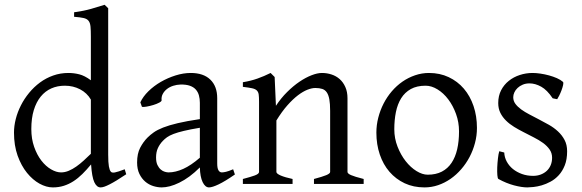

<svg xmlns="http://www.w3.org/2000/svg" viewBox="-20 -777 2460 811"><path d="M513.2 -41Q490.7 -25.9 473.4 -15.4Q456.1 -4.9 443.1 1.7Q430.2 8.3 420.9 11.5Q411.6 14.6 404.8 14.6Q388.7 14.6 378.4 -7.3Q368.2 -29.3 364.7 -82.5Q346.2 -60.1 327.9 -42Q309.6 -23.9 290.3 -11.5Q271 1 249.5 7.8Q228 14.6 203.1 14.6Q175.8 14.6 147 -1.2Q118.2 -17.1 94 -46.9Q69.8 -76.7 54.4 -119.6Q39.1 -162.6 39.1 -216.8Q39.1 -244.6 46.6 -274.4Q54.2 -304.2 68.4 -332Q82.5 -359.9 103 -384.8Q123.5 -409.7 148.9 -428.5Q174.3 -447.3 204.6 -458Q234.9 -468.8 269 -468.8Q292 -468.8 314.7 -463.1Q337.4 -457.5 363.8 -438V-622.1Q363.8 -648.9 362.3 -664.8Q360.8 -680.7 354 -689.2Q347.2 -697.8 333 -700.9Q318.8 -704.1 293 -706.1V-725.1Q333 -730.5 364.7 -739.5Q396.5 -748.5 421.9 -756.8L437 -742.2V-124Q437 -106.9 437.7 -94.7Q438.5 -82.5 439.9 -74.2Q441.4 -65.9 443.4 -60.5Q445.3 -55.2 448.2 -51.8Q452.6 -46.4 465.1 -48.6Q477.5 -50.8 506.8 -62ZM363.8 -127.4V-356.4Q347.7 -384.3 318.4 -399.7Q289.1 -415 253.9 -415Q222.7 -415 196.8 -403.6Q170.9 -392.1 152.1 -369.1Q133.3 -346.2 122.8 -312Q112.3 -277.8 112.3 -231.9Q112.3 -190.4 124.3 -156.5Q136.2 -122.6 154.8 -98.6Q173.3 -74.7 195.6 -61.8Q217.8 -48.8 237.8 -48.8Q254.4 -48.8 270.5 -55.7Q286.6 -62.5 302.2 -73.5Q317.9 -84.5 333.3 -98.6Q348.6 -112.8 363.8 -127.4Z M691.9 -48.8Q721.2 -48.8 754.2 -63.7Q787.1 -78.6 824.2 -110.8V-237.3Q783.2 -230.5 756.6 -224.1Q730 -217.8 712.9 -211.2Q695.8 -204.6 685.5 -197.3Q675.3 -189.9 667.5 -181.6Q654.8 -168.5 647 -151.6Q639.2 -134.8 639.2 -111.8Q639.2 -92.3 645 -80.1Q650.9 -67.9 659.2 -60.8Q667.5 -53.7 676.5 -51.3Q685.5 -48.8 691.9 -48.8ZM972.2 -40Q930.7 -11.2 903.6 1.7Q876.5 14.6 862.8 14.6Q846.7 14.6 835.9 -7.8Q825.2 -30.3 824.2 -69.8Q802.2 -47.9 780.3 -31.7Q758.3 -15.6 737.3 -5.4Q716.3 4.9 697.5 9.8Q678.7 14.6 663.1 14.6Q645.5 14.6 627 8.8Q608.4 2.9 593.5 -9.8Q578.6 -22.5 568.8 -42.5Q559.1 -62.5 559.1 -90.8Q559.1 -127.9 572 -152.8Q585 -177.7 603 -195.8Q614.7 -207.5 629.6 -218Q644.5 -228.5 669.2 -238.3Q693.8 -248 731 -256.8Q768.1 -265.6 824.2 -273.9V-342.8Q824.2 -359.4 820.3 -373.8Q816.4 -388.2 807.1 -398.7Q797.9 -409.2 782 -414.8Q766.1 -420.4 742.2 -419.9Q726.6 -419.4 711.4 -414.6Q696.3 -409.7 685.1 -400.9Q673.8 -392.1 667.5 -380.1Q661.1 -368.2 662.6 -353.5Q663.1 -349.1 652.6 -343.5Q642.1 -337.9 627.7 -333.5Q613.3 -329.1 599.4 -326.7Q585.4 -324.2 579.6 -325.7L572.8 -344.7Q584 -369.1 606.9 -391.6Q629.9 -414.1 659.4 -431.2Q689 -448.2 721.9 -458.5Q754.9 -468.8 785.6 -468.8Q839.4 -468.8 868.4 -440.7Q897.5 -412.6 897.5 -362.3V-86.9Q897.5 -66.4 902.8 -57.6Q908.2 -48.8 917 -48.8Q923.8 -48.8 934.6 -51.3Q945.3 -53.7 964.8 -62Z M1306.2 0V-21Q1341.3 -30.3 1357.9 -37.1Q1374.5 -43.9 1374.5 -50.8V-309.1Q1374.5 -338.9 1371.1 -357.4Q1367.7 -376 1360.4 -386.7Q1353 -397.5 1341.1 -401.4Q1329.1 -405.3 1312 -405.3Q1296.9 -405.3 1278.3 -397.9Q1259.8 -390.6 1238.5 -374.5Q1217.3 -358.4 1194.1 -332.3Q1170.9 -306.2 1147.5 -268.1V-50.8Q1147.5 -43.5 1165.8 -35.6Q1184.1 -27.8 1215.8 -21V0H1005.9V-21Q1038.1 -29.3 1056.2 -35.9Q1074.2 -42.5 1074.2 -50.8V-347.2Q1074.2 -366.2 1072.8 -377.4Q1071.3 -388.7 1064.7 -395Q1058.1 -401.4 1044.4 -404.3Q1030.8 -407.2 1005.9 -410.2V-429.7Q1039.1 -435.1 1067.4 -445.1Q1095.7 -455.1 1123 -468.8L1140.1 -451.7L1145.5 -330.1Q1167 -362.8 1192.9 -388.4Q1218.8 -414.1 1245.1 -431.9Q1271.5 -449.7 1296.1 -459.2Q1320.8 -468.8 1339.8 -468.8Q1360.8 -468.8 1380.4 -462.4Q1399.9 -456.1 1414.8 -442.9Q1429.7 -429.7 1438.7 -409.4Q1447.8 -389.2 1447.8 -361.8V-50.8Q1447.8 -43.9 1462.6 -37.4Q1477.5 -30.8 1516.1 -21V0Z M1918.9 -222.2Q1918.9 -260.7 1906.2 -295.7Q1893.6 -330.6 1873.5 -357.2Q1853.5 -383.8 1828.1 -399.4Q1802.7 -415 1777.8 -415Q1740.7 -415 1715.3 -400.9Q1689.9 -386.7 1674.6 -362.1Q1659.2 -337.4 1652.3 -303.7Q1645.5 -270 1645.5 -231Q1645.5 -192.4 1659.2 -157.5Q1672.9 -122.6 1693.6 -96.2Q1714.4 -69.8 1739.3 -54.4Q1764.2 -39.1 1786.6 -39.1Q1821.3 -39.1 1846.2 -52Q1871.1 -64.9 1887.2 -88.9Q1903.3 -112.8 1911.1 -146.5Q1918.9 -180.2 1918.9 -222.2ZM1994.6 -236.8Q1994.6 -204.1 1986.3 -172.9Q1978 -141.6 1963.4 -113.8Q1948.7 -85.9 1928.2 -62.3Q1907.7 -38.6 1883.1 -21.5Q1858.4 -4.4 1830.6 5.1Q1802.7 14.6 1772.9 14.6Q1726.6 14.6 1689.2 -2.9Q1651.9 -20.5 1625.2 -51.3Q1598.6 -82 1584.2 -124.5Q1569.8 -167 1569.8 -216.8Q1569.8 -249 1577.9 -280.3Q1585.9 -311.5 1600.3 -339.6Q1614.7 -367.7 1635 -391.4Q1655.3 -415 1679.9 -432.1Q1704.6 -449.2 1733.2 -459Q1761.7 -468.8 1792 -468.8Q1837.9 -468.8 1875.2 -451.2Q1912.6 -433.6 1939.2 -402.6Q1965.8 -371.6 1980.2 -329.1Q1994.6 -286.6 1994.6 -236.8Z M2375.5 -138.2Q2375.5 -103.5 2365.7 -78.9Q2356 -54.2 2340.3 -37.1Q2324.7 -20 2305.7 -9.8Q2286.6 0.5 2268.1 5.9Q2249.5 11.2 2233.2 12.9Q2216.8 14.6 2207.5 14.6Q2184.1 14.6 2151.1 5.9Q2118.2 -2.9 2085.4 -21Q2082 -22.5 2080.8 -36.9Q2079.6 -51.3 2080.3 -70.1Q2081.1 -88.9 2083.3 -107.9Q2085.4 -127 2088.9 -138.2L2109.9 -132.8Q2110.8 -112.3 2120.6 -94.2Q2130.4 -76.2 2146.7 -63Q2163.1 -49.8 2184.8 -42Q2206.5 -34.2 2231.9 -34.2Q2249.5 -34.2 2264.2 -39.8Q2278.8 -45.4 2289.6 -55.4Q2300.3 -65.4 2306.2 -79.6Q2312 -93.8 2312 -110.8Q2312 -130.4 2301.5 -145.5Q2291 -160.6 2273.9 -173.1Q2256.8 -185.5 2235.1 -196.5Q2213.4 -207.5 2190.9 -219.2Q2170.4 -229.5 2151.4 -241.2Q2132.3 -252.9 2117.4 -267.6Q2102.5 -282.2 2093.5 -300.3Q2084.5 -318.4 2084.5 -341.8Q2084.5 -372.1 2096.7 -395.8Q2108.9 -419.4 2129.2 -435.5Q2149.4 -451.7 2175.5 -460.2Q2201.7 -468.8 2229.5 -468.8Q2244.6 -468.8 2262.9 -466.1Q2281.2 -463.4 2299.1 -458.5Q2316.9 -453.6 2332.5 -446.8Q2348.1 -439.9 2357.9 -431.2Q2360.8 -428.2 2358.6 -418Q2356.4 -407.7 2351.8 -395.5Q2347.2 -383.3 2341.8 -372.6Q2336.4 -361.8 2333.5 -357.9L2314.5 -361.8Q2291 -397 2265.9 -410.9Q2240.7 -424.8 2216.8 -424.8Q2200.7 -424.8 2188 -419.4Q2175.3 -414.1 2166.3 -405.5Q2157.2 -397 2152.6 -386.7Q2147.9 -376.5 2147.9 -366.2Q2147.9 -350.6 2157.2 -338.1Q2166.5 -325.7 2181.6 -314.7Q2196.8 -303.7 2216.1 -293.7Q2235.4 -283.7 2255.9 -272.9Q2276.9 -262.2 2298.3 -250Q2319.8 -237.8 2336.9 -221.9Q2354 -206.1 2364.7 -185.8Q2375.5 -165.5 2375.5 -138.2Z"/></svg>

Font: Gentium Plus CyrE
Style: Regular
Weight: 400
Designer: J. Victor Gaultney, Annie Olsen, Iska Routamaa, Becca Hirsbrunner
Foundry: SIL International
Version: Version 5.000